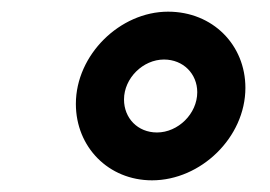

<svg xmlns="http://www.w3.org/2000/svg" viewBox="-20 -727 462 329"><path d="M240.5 -418C324 -418 400.5 -491.5 400.5 -576.5C400.5 -650 344.5 -707 268 -707C185.5 -707 110 -633 110 -549C110 -475 166 -418 240.5 -418ZM192.5 -556.5C192.5 -593 225 -625 261 -625C294 -625 318 -600.5 318 -569C318 -532 285 -500 249 -500C216 -500 192.5 -524.5 192.5 -556.5Z"/></svg>

Font: HK Grotesk
Style: Bold Italic
Weight: 700
Italic angle: -16°
Designer: Alfredo Marco Pradil
Foundry: Hanken Design Co.
Version: Version 3.001;FEAKit 1.0